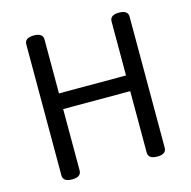

<svg xmlns="http://www.w3.org/2000/svg" viewBox="-107 -840 942 946"><g transform="rotate(-15 364.0 -367.0)"><path d="M193 -33Q193 0 146.5 0Q100 0 100 -33V-701Q100 -734 146.5 -734Q193 -734 193 -701V-426H535V-701Q535 -734 581 -734Q627 -734 627 -701V-33Q627 0 581 0Q535 0 535 -33V-346H193Z"/></g></svg>

Font: Raw Maruko Gothic CJK TC
Style: Regular
Weight: 400
Version: Version 1.001